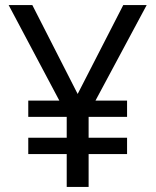

<svg xmlns="http://www.w3.org/2000/svg" viewBox="-20 -734 612 754"><path d="M285 -365 464 -714H556L355 -339H479V-275H328V-193H479V-129H328V0H242V-129H91V-193H242V-275H91V-339H213L14 -714H107Z"/></svg>

Font: Noto Sans Imperial Aramaic
Style: Regular
Weight: 400
Designer: Monotype Design Team
Foundry: Monotype Imaging Inc.
Version: Version 2.001; ttfautohint (v1.8.4.7-5d5b)